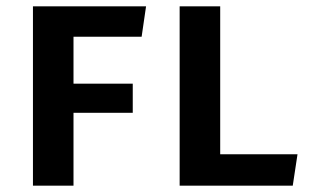

<svg xmlns="http://www.w3.org/2000/svg" viewBox="-20 -586 974 606"><path d="M212 -470V-322H399V-230H212V0H84V-566H441L427 -470ZM547 0V-566H675V-99H919L904 0Z"/></svg>

Font: Qnwhxotralxmqkhsjrfbfhwcoqn
Style: Regular
Weight: 500
Designer: Carrois Corporate & Edenspiekermann
Foundry: Carrois Corporate GbR & Edenspiekermann AG
Version: Version 2.001